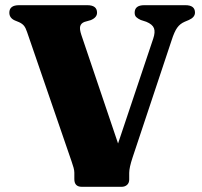

<svg xmlns="http://www.w3.org/2000/svg" viewBox="-20 -720 780 740"><path d="M499 -671Q499 -700 536 -700H694.5Q731.5 -700 731.5 -671.5Q731.5 -653.5 708 -643L691.5 -636Q674 -628.5 663 -613.2Q652 -598 641.5 -565L491 -113Q478 -74 478 -53.5V-28Q478 -15 469.8 -7.5Q461.5 0 448.5 0H295.5Q266.5 0 266.5 -29.5V-54.5Q266.5 -63 263.5 -73.8Q260.5 -84.5 256 -97.5L84.5 -596Q79 -613 72.2 -621Q65.5 -629 53.5 -634.5L36.5 -641.5Q16 -651 16 -671Q16 -700 53.5 -700H316.5Q354 -700 354 -671Q354 -652.5 330 -642.5L305.5 -635.5Q292.5 -630.5 289.2 -619.2Q286 -608 293.5 -585.5L435 -167L570.5 -571Q579 -596 573.5 -611Q568 -626 544 -636L522.5 -643Q511.5 -648 505.2 -654Q499 -660 499 -671Z"/></svg>

Font: Fraunces 9pt
Style: Bold
Weight: 700
Version: Version 1.000;[b76b70a41]